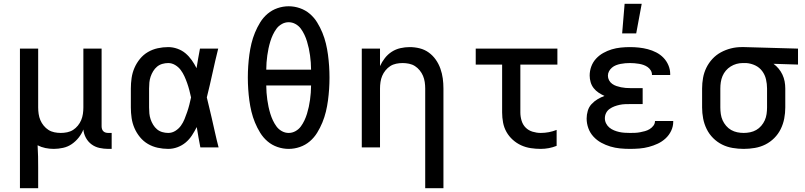

<svg xmlns="http://www.w3.org/2000/svg" viewBox="-20 -776 4240 1011"><path d="M85 215V-520H181V-210Q181 -193 183.5 -176Q186 -159 192.5 -143.5Q199 -128 210 -114.5Q221 -101 235 -92Q249 -83 266 -79.5Q283 -76 300 -76Q317 -76 334 -79.5Q351 -83 365 -92Q379 -101 390 -114.5Q401 -128 407.5 -143.5Q414 -159 416.5 -176Q419 -193 419 -210V-520H515V-111Q515 -104 517 -97Q519 -90 524 -85Q529 -80 536 -78Q543 -76 550 -76H568V8H550Q527 8 504 3Q481 -2 462.5 -15.5Q444 -29 432.5 -50Q421 -71 419 -94Q410 -71 394 -51Q378 -31 357.5 -17Q337 -3 312 2.5Q287 8 263 8Q241 8 219 3.5Q197 -1 178 -11Q180 19 180.5 48.5Q181 78 181 107V215Z M866 8Q838 8 810.5 2Q783 -4 759 -18Q735 -32 717 -54Q699 -76 688 -101.5Q677 -127 673 -154.5Q669 -182 669 -210V-310Q669 -338 673 -365.5Q677 -393 688 -418.5Q699 -444 717 -466Q735 -488 759 -502Q783 -516 810.5 -522Q838 -528 866 -528Q890 -528 914 -519.5Q938 -511 956.5 -495.5Q975 -480 989.5 -459.5Q1004 -439 1015 -417Q1019 -443 1023.5 -468.5Q1028 -494 1033 -520H1129Q1113 -456 1099 -391.5Q1085 -327 1069 -263Q1076 -236 1082 -209Q1088 -182 1095 -154Q1104 -115 1112.5 -76.5Q1121 -38 1131 0H1035Q1030 -27 1025 -53.5Q1020 -80 1016 -107Q1005 -85 991 -63.5Q977 -42 958 -26Q939 -10 915 -1Q891 8 866 8ZM866 -76Q886 -76 903.5 -87Q921 -98 932.5 -114Q944 -130 951.5 -148.5Q959 -167 965.5 -186Q972 -205 977 -224.5Q982 -244 986 -263Q982 -282 977 -301Q972 -320 965.5 -338.5Q959 -357 951 -374.5Q943 -392 931.5 -407.5Q920 -423 902.5 -433.5Q885 -444 866 -444Q850 -444 834.5 -439.5Q819 -435 807 -425Q795 -415 786.5 -401Q778 -387 773 -372Q768 -357 766.5 -341.5Q765 -326 765 -310V-210Q765 -194 766.5 -178.5Q768 -163 773 -148Q778 -133 786.5 -119Q795 -105 807 -95Q819 -85 834.5 -80.5Q850 -76 866 -76Z M1500 8Q1470 8 1441 -2Q1412 -12 1389 -31.5Q1366 -51 1350 -77Q1334 -103 1322.5 -131Q1311 -159 1304 -188Q1297 -217 1293 -247Q1289 -277 1287 -307Q1285 -337 1285 -368Q1285 -398 1287 -428Q1289 -458 1293 -488Q1297 -518 1304 -547Q1311 -576 1322.5 -604Q1334 -632 1350 -658Q1366 -684 1389 -703.5Q1412 -723 1441 -733Q1470 -743 1500 -743Q1530 -743 1559 -733Q1588 -723 1611 -703.5Q1634 -684 1650 -658Q1666 -632 1677.5 -604Q1689 -576 1696 -547Q1703 -518 1707 -488Q1711 -458 1713 -428Q1715 -398 1715 -367Q1715 -337 1713 -307Q1711 -277 1707 -247Q1703 -217 1696 -188Q1689 -159 1677.5 -131Q1666 -103 1650 -77Q1634 -51 1611 -31.5Q1588 -12 1559 -2Q1530 8 1500 8ZM1382 -409H1618Q1618 -428 1616.5 -447Q1615 -466 1612.5 -484.5Q1610 -503 1606 -521.5Q1602 -540 1596.5 -558Q1591 -576 1583 -593Q1575 -610 1564 -625Q1553 -640 1536 -649.5Q1519 -659 1500 -659Q1481 -659 1464 -649.5Q1447 -640 1436 -625Q1425 -610 1417 -593Q1409 -576 1403.5 -558Q1398 -540 1394 -521.5Q1390 -503 1387.5 -484.5Q1385 -466 1383.5 -447Q1382 -428 1382 -409ZM1500 -76Q1519 -76 1536 -85.5Q1553 -95 1564 -110Q1575 -125 1583 -142Q1591 -159 1596.5 -177Q1602 -195 1606 -213.5Q1610 -232 1612.5 -250.5Q1615 -269 1616.5 -288Q1618 -307 1618 -326H1382Q1382 -307 1383.5 -288Q1385 -269 1387.5 -250.5Q1390 -232 1394 -213.5Q1398 -195 1403.5 -177Q1409 -159 1417 -142Q1425 -125 1436 -110Q1447 -95 1464 -85.5Q1481 -76 1500 -76Z M2219 215V-310Q2219 -327 2216.5 -344Q2214 -361 2207.5 -376.5Q2201 -392 2190 -405.5Q2179 -419 2165 -428Q2151 -437 2134 -440.5Q2117 -444 2100 -444Q2083 -444 2066 -440.5Q2049 -437 2035 -428Q2021 -419 2010 -405.5Q1999 -392 1992.5 -376.5Q1986 -361 1983.5 -344Q1981 -327 1981 -310V0H1885V-520H1981V-428Q1991 -450 2006.5 -470Q2022 -490 2043 -503.5Q2064 -517 2088.5 -522.5Q2113 -528 2137 -528Q2164 -528 2190 -521.5Q2216 -515 2237.5 -499.5Q2259 -484 2274.5 -462Q2290 -440 2299 -414.5Q2308 -389 2311.5 -363Q2315 -337 2315 -310V215Z M2827 8Q2801 8 2774.5 4Q2748 0 2724 -11Q2700 -22 2680 -40Q2660 -58 2647 -81Q2634 -104 2629 -130.5Q2624 -157 2624 -184V-436H2485V-520H2915V-436H2720V-184Q2720 -162 2726.5 -140.5Q2733 -119 2748 -104Q2763 -89 2784.5 -82.5Q2806 -76 2827 -76Q2849 -76 2870 -80Q2891 -84 2911 -92V-8Q2891 0 2870 4Q2849 8 2827 8Z M3297 8Q3271 8 3245 5.5Q3219 3 3194 -4.5Q3169 -12 3146 -24.5Q3123 -37 3105 -56.5Q3087 -76 3078 -101Q3069 -126 3069 -152Q3069 -172 3075 -192.5Q3081 -213 3095 -228Q3109 -243 3126.5 -253.5Q3144 -264 3163 -271Q3147 -278 3132 -288Q3117 -298 3106 -312Q3095 -326 3090 -343.5Q3085 -361 3085 -378Q3085 -403 3093.5 -426Q3102 -449 3118.5 -467Q3135 -485 3156.5 -497Q3178 -509 3201 -516Q3224 -523 3248.5 -525.5Q3273 -528 3297 -528Q3321 -528 3344.5 -525.5Q3368 -523 3391 -517Q3414 -511 3435.5 -500Q3457 -489 3473.5 -472Q3490 -455 3499.5 -432.5Q3509 -410 3509 -387V-381H3413V-383Q3413 -395 3406.5 -405.5Q3400 -416 3390 -423Q3380 -430 3368.5 -434Q3357 -438 3345 -440Q3333 -442 3321 -443Q3309 -444 3297 -444Q3285 -444 3272.5 -443Q3260 -442 3247.5 -439.5Q3235 -437 3223.5 -432.5Q3212 -428 3202.5 -420Q3193 -412 3187 -401Q3181 -390 3181 -377Q3181 -365 3187 -353.5Q3193 -342 3203.5 -334.5Q3214 -327 3226 -323Q3238 -319 3250 -316.5Q3262 -314 3274.5 -313Q3287 -312 3300 -312H3364V-228H3300Q3286 -228 3271.5 -227.5Q3257 -227 3243 -224Q3229 -221 3215.5 -216Q3202 -211 3190 -202.5Q3178 -194 3171.5 -181Q3165 -168 3165 -153Q3165 -139 3171.5 -126Q3178 -113 3189 -104Q3200 -95 3213.5 -89.5Q3227 -84 3240.5 -81Q3254 -78 3268.5 -77Q3283 -76 3297 -76Q3310 -76 3323.5 -76.5Q3337 -77 3350 -79.5Q3363 -82 3376 -85.5Q3389 -89 3400.5 -96Q3412 -103 3420.5 -114Q3429 -125 3429 -139H3525V-135Q3525 -110 3514 -87Q3503 -64 3484.5 -47Q3466 -30 3443.5 -19.5Q3421 -9 3396.5 -2.5Q3372 4 3347 6Q3322 8 3297 8ZM3256 -600 3269 -756H3359L3330 -600Z M3896 8Q3867 8 3837.5 3Q3808 -2 3782 -15Q3756 -28 3735 -49Q3714 -70 3701 -96.5Q3688 -123 3682.5 -152Q3677 -181 3677 -210V-310Q3677 -338 3682 -366Q3687 -394 3699.5 -419.5Q3712 -445 3731.5 -466Q3751 -487 3776 -500.5Q3801 -514 3828.5 -521Q3856 -528 3884 -528H3900L4182 -520V-436L4053 -440Q4068 -429 4080 -414.5Q4092 -400 4100 -383Q4108 -366 4111.5 -347.5Q4115 -329 4115 -310V-210Q4115 -181 4109.5 -152Q4104 -123 4091 -96.5Q4078 -70 4057 -49Q4036 -28 4010 -15Q3984 -2 3954.5 3Q3925 8 3896 8ZM3896 -76Q3913 -76 3930 -79.5Q3947 -83 3962 -91.5Q3977 -100 3988.5 -113.5Q4000 -127 4007 -142.5Q4014 -158 4016.5 -175.5Q4019 -193 4019 -210V-310Q4019 -334 4013.5 -358Q4008 -382 3993.5 -401.5Q3979 -421 3957 -431.5Q3935 -442 3910 -444H3891Q3874 -444 3858 -439.5Q3842 -435 3827.5 -426Q3813 -417 3802 -404Q3791 -391 3784.5 -375.5Q3778 -360 3775.5 -343.5Q3773 -327 3773 -310V-210Q3773 -193 3775.5 -175.5Q3778 -158 3785 -142.5Q3792 -127 3803.5 -113.5Q3815 -100 3830 -91.5Q3845 -83 3862 -79.5Q3879 -76 3896 -76Z"/></svg>

Font: Iosevka Fixed Curly Md Ex
Style: Regular
Weight: 500
Width: 7
Monospace: yes
Designer: Belleve Invis
Foundry: Belleve Invis
Version: Version 30.1.2